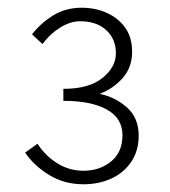

<svg xmlns="http://www.w3.org/2000/svg" viewBox="-20 -913 440 497"><path d="M196 -436Q146 -436 106.5 -460.5Q67 -485 45 -518L77 -541Q97 -510 128 -490.5Q159 -471 196 -471Q238 -471 267.5 -495Q297 -519 297 -563Q297 -607 256.5 -629.5Q216 -652 144 -652V-683Q210 -683 245 -711Q280 -739 280 -775Q280 -812 255 -835Q230 -858 187 -858Q162 -858 135.5 -841.5Q109 -825 90 -799L63 -824Q85 -853 117.5 -873Q150 -893 191 -893Q228 -893 258 -879Q288 -865 305 -840Q322 -815 322 -779Q322 -739 298 -711.5Q274 -684 238 -670Q278 -662 308.5 -635Q339 -608 339 -562Q339 -523 320 -494.5Q301 -466 268.5 -451Q236 -436 196 -436Z"/></svg>

Font: Noto Sans HK Thin ExtraLight
Style: Regular
Weight: 250
Version: Version 2.004-H2;hotconv 1.0.118;makeotfexe 2.5.65603